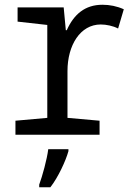

<svg xmlns="http://www.w3.org/2000/svg" viewBox="-20 -567 570 808"><path d="M45 0H399V-59L264 -71V-268C264 -377 318 -464 404 -464C427 -464 456 -458 477 -447L501 -528C472 -541 442 -547 411 -547C338 -547 291 -507 261 -440H257L248 -536H54V-476L179 -462V-71L45 -59ZM145 210V221H192C225 179 257 109 268 69V61H183C178 103 158 175 145 210Z"/></svg>

Font: Noto Sans Mono Condensed
Style: Regular
Weight: 400
Width: 3
Designer: Monotype Design Team
Foundry: Monotype Imaging Inc.
Version: Version 2.014